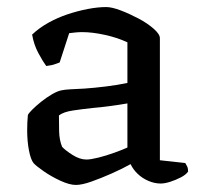

<svg xmlns="http://www.w3.org/2000/svg" viewBox="-20 -520 577 544"><path d="M195 4Q177 4 151 -8Q125 -20 103.5 -35Q82 -50 75 -58Q67 -68 62 -94Q57 -120 57 -151Q57 -163 57.5 -173.5Q58 -184 59 -194Q61 -199 71.5 -209.5Q82 -220 97 -232Q112 -244 127.5 -253Q143 -262 154 -264Q162 -266 179.5 -267Q197 -268 219 -269Q233 -270 248.5 -271.5Q264 -273 280 -275Q296 -277 311.5 -279.5Q327 -282 341 -285V-400Q314 -413 278 -421Q242 -429 213 -429Q203 -429 193.5 -428Q184 -427 176 -426L149 -343Q145 -342 136.5 -338.5Q128 -335 111 -333Q102 -345 89 -369Q76 -393 71 -422Q91 -441 117 -455.5Q143 -470 171.5 -479.5Q200 -489 228.5 -494.5Q257 -500 281 -500Q297 -500 322 -490.5Q347 -481 372.5 -467.5Q398 -454 415.5 -438.5Q433 -423 433 -412V-66L505 -58Q507 -55 510 -49Q513 -43 513 -34Q507 -25 492.5 -17.5Q478 -10 462.5 -5Q447 0 435 0Q418 0 400.5 -7.5Q383 -15 370 -27.5Q357 -40 350 -55Q327 -42 296.5 -28.5Q266 -15 239 -5.5Q212 4 195 4ZM225 -68Q237 -68 259 -73.5Q281 -79 304.5 -87.5Q328 -96 341 -102V-227Q318 -223 292 -219.5Q266 -216 242 -214Q214 -211 187 -207Q160 -203 147 -193Q147 -175 147.5 -149Q148 -123 156 -104Q165 -94 185.5 -81Q206 -68 225 -68Z"/></svg>

Font: Texturina Medium 12pt
Style: Regular
Weight: 400
Version: Version 1.002